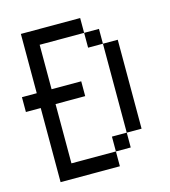

<svg xmlns="http://www.w3.org/2000/svg" viewBox="-97 -704 694 782"><g transform="rotate(-15 250.0 -312.5)"><path d="M312.5 -562.5H125V-375H250V-312.5H125V-62.5H312.5V0H62.5V-312.5H0V-375H62.5V-625H312.5ZM312.5 -125H375V-62.5H312.5ZM312.5 -562.5H375V-500H312.5ZM375 -500H437.5V-125H375Z"/></g></svg>

Font: 寒蝉点阵体 16px
Style: Regular
Weight: 400
Designer: Designed by Warren2060
Foundry: ChillType
Version: Version 1.000